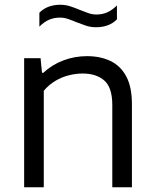

<svg xmlns="http://www.w3.org/2000/svg" viewBox="-20 -787 649 807"><path d="M81.5 0V-542.5H150.5L156.5 -481H162Q198.5 -515 246 -533Q293.5 -551 345.5 -551Q401.5 -551 444 -530.8Q486.5 -510.5 510.5 -466.2Q534.5 -422 534.5 -348.5V0H452V-345.5Q452 -419 418.5 -448.5Q385 -478 327 -478Q300.5 -478 271.2 -471Q242 -464 214.2 -448Q186.5 -432 164 -405.5V0ZM383.5 -672.5Q361 -672.5 340.2 -679.5Q319.5 -686.5 300.5 -694Q283 -701.5 266.2 -707.2Q249.5 -713 232 -713Q207 -713 186.2 -704Q165.5 -695 145.5 -675V-733.5Q178.5 -767 233.5 -767Q256 -767 276.8 -760Q297.5 -753 316.5 -745Q334 -738 351 -732Q368 -726 385 -726Q410.5 -726 431 -735.2Q451.5 -744.5 471.5 -764V-705.5Q438.5 -672.5 383.5 -672.5Z"/></svg>

Font: Encode Sans SemiExpanded
Style: Regular
Weight: 400
Width: 6
Designer: Multiple Designers
Foundry: Impallari Type
Version: Version 3.002